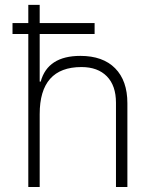

<svg xmlns="http://www.w3.org/2000/svg" viewBox="-20 -752 626 772"><path d="M93.8 0V-615.2H30.3V-659.2H93.8V-732.4H139.6V-659.2H360.4V-615.2H139.6V-423.8H143.6Q171.9 -527.3 303.2 -527.3Q393.6 -527.3 442.9 -477.5Q492.2 -427.7 492.2 -336.9V0H446.3V-338.9Q446.3 -407.7 409.7 -445.1Q373 -482.4 307.6 -482.4Q139.6 -482.4 139.6 -293V0Z"/></svg>

Font: Caskaydia Cove ExtraLight
Style: Regular
Weight: 200
Monospace: yes
Designer: Aaron Bell
Foundry: Saja Typeworks
Version: Version 4.300; ttfautohint (v1.8.3)